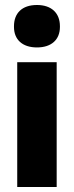

<svg xmlns="http://www.w3.org/2000/svg" viewBox="-20 -749 296 769"><path d="M49 -500V0H207V-500ZM36 -641C36 -591 69 -559 128 -559C187 -559 220 -591 220 -641V-644C220 -697 186 -729 128 -729C68 -729 36 -696 36 -644Z"/></svg>

Font: LT Wave Text Black
Style: Regular
Weight: 900
Designer: Daniel Lyons
Version: Version 2.5 (Glyphs App)